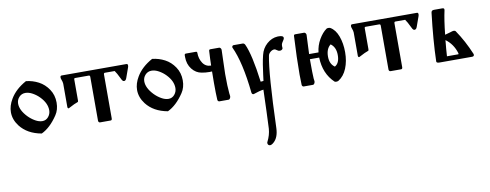

<svg xmlns="http://www.w3.org/2000/svg" viewBox="-69 -800 4053 1587"><g transform="rotate(-10 1957.0 -7.0)"><path d="M194 -442Q250 -436 298.5 -410.5Q347 -385 380 -336Q413 -287 413 -224Q413 -164 384 -121Q322 -28 248 7Q130 -14 69 -93Q27 -148 27 -210Q27 -264 60 -319Q103 -392 194 -442ZM271 -93Q302 -93 322 -117Q342 -141 342 -172Q342 -231 289 -286Q264 -312 232.5 -329.5Q201 -347 172 -347Q140 -347 119 -324Q98 -301 98 -270Q98 -215 154 -156Q180 -129 211.5 -111Q243 -93 271 -93Z M484 -407Q481 -414 481 -422Q481 -437 493 -437H1037Q1048 -437 1048 -423Q1048 -415 1045 -407Q1040 -396 1015 -323Q1008 -302 993 -302Q981 -302 971 -325Q945 -379 931 -397H849Q839 -397 839 -384V-16Q839 0 827 0H738Q732 0 728 -5Q724 -10 724 -16V-384Q724 -397 714 -397H599Q590 -397 590 -387V-210Q590 -198 584 -197Q563 -191 505 -160Q501 -158 497.5 -162Q494 -166 494 -171V-368Q494 -381 484 -407Z M1253 -442Q1309 -436 1357.5 -410.5Q1406 -385 1439 -336Q1472 -287 1472 -224Q1472 -164 1443 -121Q1381 -28 1307 7Q1189 -14 1128 -93Q1086 -148 1086 -210Q1086 -264 1119 -319Q1162 -392 1253 -442ZM1330 -93Q1361 -93 1381 -117Q1401 -141 1401 -172Q1401 -231 1348 -286Q1323 -312 1291.5 -329.5Q1260 -347 1231 -347Q1199 -347 1178 -324Q1157 -301 1157 -270Q1157 -215 1213 -156Q1239 -129 1270.5 -111Q1302 -93 1330 -93Z M1835 -26Q1835 -18 1830 -9Q1825 0 1818 0H1740Q1734 0 1729.5 -5Q1725 -10 1725 -16Q1722 -66 1722 -158Q1722 -201 1723 -254Q1714 -253 1703 -253Q1668 -253 1637 -259Q1589 -267 1556.5 -308.5Q1524 -350 1524 -410Q1524 -417 1524 -424Q1524 -437 1536 -437H1620Q1630 -437 1630 -426Q1630 -377 1654.5 -340Q1679 -303 1724 -303Q1725 -358 1729 -424Q1729 -437 1741 -437H1815Q1821 -437 1826.5 -430.5Q1832 -424 1832 -416Q1832 -388 1829 -319.5Q1826 -251 1826 -214Q1826 -107 1832 -50Q1832 -47 1833.5 -39Q1835 -31 1835 -26Z M2012 -437Q2025 -437 2032 -423Q2074 -333 2104 -101Q2108 -101 2116 -101.5Q2124 -102 2128 -103Q2130 -117 2135 -157Q2140 -197 2146.5 -237.5Q2153 -278 2162 -314Q2175 -369 2215.5 -405Q2256 -441 2306 -444Q2312 -444 2317 -444Q2355 -444 2355 -424Q2355 -421 2354 -418Q2353 -413 2343.5 -399Q2334 -385 2331 -376Q2329 -369 2329 -361Q2329 -358 2329.5 -352Q2330 -346 2330 -344Q2330 -340 2329 -338Q2322 -325 2304 -325Q2293 -325 2281 -334.5Q2269 -344 2261 -344Q2261 -344 2260 -344Q2243 -343 2227.5 -330Q2212 -317 2209 -301Q2180 -155 2165 300Q2162 379 2120 415Q2103 430 2090 430Q2081 430 2075.5 424Q2070 418 2070 409Q2070 403 2073 398Q2099 347 2103 294Q2109 171 2115 -32Q2082 -28 2031 -10Q2024 -8 2019 -12.5Q2014 -17 2013 -25Q1986 -285 1923 -419Q1921 -424 1925 -430.5Q1929 -437 1935 -437Z M2543 -26Q2543 -18 2538 -9Q2533 0 2526 0H2448Q2442 0 2437.5 -5Q2433 -10 2433 -16Q2431 -50 2431 -102Q2431 -240 2441 -424Q2441 -437 2453 -437H2528Q2534 -437 2539.5 -430.5Q2545 -424 2545 -416Q2545 -392 2541.5 -337.5Q2538 -283 2538 -256H2617Q2623 -313 2652 -363Q2681 -413 2717 -438Q2722 -441 2732 -441Q2742 -441 2748 -438Q2790 -414 2812 -354Q2834 -294 2834 -220Q2834 -145 2809.5 -85Q2785 -25 2738 4Q2731 8 2720 8Q2709 8 2705 4Q2619 -78 2615 -213H2537Q2537 -88 2540 -50Q2540 -47 2541.5 -39Q2543 -31 2543 -26ZM2727 -304Q2688 -274 2688 -208Q2688 -145 2730 -117Q2770 -139 2770 -207Q2770 -273 2727 -304Z M2922 -407Q2919 -414 2919 -422Q2919 -437 2931 -437H3475Q3486 -437 3486 -423Q3486 -415 3483 -407Q3478 -396 3453 -323Q3446 -302 3431 -302Q3419 -302 3409 -325Q3383 -379 3369 -397H3287Q3277 -397 3277 -384V-16Q3277 0 3265 0H3176Q3170 0 3166 -5Q3162 -10 3162 -16V-384Q3162 -397 3152 -397H3037Q3028 -397 3028 -387V-210Q3028 -198 3022 -197Q3001 -191 2943 -160Q2939 -158 2935.5 -162Q2932 -166 2932 -171V-368Q2932 -381 2922 -407Z M3673 -218Q3699 -224 3716 -230Q3739 -238 3748 -238Q3760 -238 3765 -230Q3828 -138 3877 -21Q3878 -17 3878 -14Q3878 0 3860 0H3588Q3562 0 3562 -13Q3567 -192 3594 -417Q3596 -437 3618 -437H3689Q3707 -437 3703 -418Q3686 -342 3673 -218ZM3668 -174Q3660 -94 3657 -40H3752Q3756 -40 3754 -50Q3730 -129 3668 -174Z"/></g></svg>

Font: Triodion Unicode
Style: Normal
Weight: 400
Version: Version 1.1